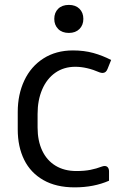

<svg xmlns="http://www.w3.org/2000/svg" viewBox="-20 -769 517 803"><path d="M292 14.6Q214.8 14.6 161.4 -15.9Q107.9 -46.4 81.1 -100.8Q54.2 -155.3 54.2 -227.5V-300.8Q54.2 -374 81.8 -432.6Q109.4 -491.2 161.9 -524.7Q214.4 -558.1 285.2 -558.1Q331.5 -558.1 370.4 -547.4Q409.2 -536.6 444.8 -518.1L429.7 -480.5Q423.3 -463.9 408.7 -463.9Q403.8 -463.9 396.5 -466.3Q342.8 -489.7 294.9 -489.7Q247.1 -489.7 211.4 -464.8Q175.8 -439.9 156.5 -395Q137.2 -350.1 137.2 -292.5V-235.8Q137.2 -180.2 156.5 -139.2Q175.8 -98.1 212.4 -75.9Q249 -53.7 299.3 -53.7Q333 -53.7 357.9 -58.6Q382.8 -63.5 407.2 -72.8Q412.6 -74.7 418 -74.7Q426.3 -74.7 431.2 -68.6Q436 -62.5 436 -51.8V-13.2Q372.6 14.6 292 14.6ZM207 -689.9Q207 -716.3 223.4 -732.4Q239.7 -748.5 268.1 -748.5Q295.9 -748.5 312.3 -732.4Q328.6 -716.3 328.6 -689.9Q328.6 -664.1 312.3 -647.7Q295.9 -631.3 268.1 -631.3Q239.7 -631.3 223.4 -647.7Q207 -664.1 207 -689.9Z"/></svg>

Font: Lycee Sans
Style: Regular
Weight: 400
Designer: Justin Alvin
Foundry: Alkove Design
Version: Version 1.030